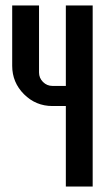

<svg xmlns="http://www.w3.org/2000/svg" viewBox="-20 -679 382 699"><path d="M219.7 -659.2H317.4V0H219.7V-293H170.9Q110.4 -293 67.4 -335.9Q24.4 -378.9 24.4 -439.5V-659.2H122.1V-415Q122.1 -395 136.5 -380.6Q150.9 -366.2 170.9 -366.2H219.7Z"/></svg>

Font: Alegre Sans
Style: Regular
Weight: 400
Width: 3
Designer: GrandChaos9000
Version: Version 1.2.6 - August 1, 2014